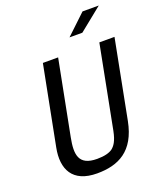

<svg xmlns="http://www.w3.org/2000/svg" viewBox="-169 -1045 970 1160"><g transform="rotate(-20 316.0 -465.0)"><path d="M253 9.5C390 9.5 499 -42.5 534.5 -224.5L632.5 -730H535L432 -199C419.5 -135.5 400.5 -111.5 382 -96.5C362.5 -82 330 -73 283 -73C162.5 -73 156.5 -146.5 176.5 -249.5L270 -730H172L73 -221.5C47.5 -90.5 94.5 9.5 253 9.5ZM376 -820 503.5 -940.5H608L458.5 -820Z"/></g></svg>

Font: Monaspace Argon
Style: Italic
Weight: 400
Italic angle: -11°
Designer: Riley Cran & the Lettermatic Team
Foundry: Lettermatic
Version: Version 1.101 (Monaspace Argon)